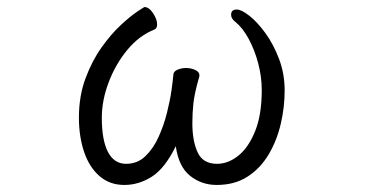

<svg xmlns="http://www.w3.org/2000/svg" viewBox="-20 -507 1040 545"><path d="M546 -291Q532 -242 529 -214Q526 -186 526 -157Q526 -107 541 -74.5Q556 -42 596 -42Q628 -42 657 -65.5Q686 -89 704.5 -135.5Q723 -182 723 -251Q723 -289 713 -327Q703 -365 686 -396.5Q669 -428 648 -445Q636 -454 636 -465Q636 -480 652 -480Q665 -480 687.5 -462.5Q710 -445 733 -413.5Q756 -382 772 -340Q788 -298 788 -250Q788 -203 777 -155.5Q766 -108 742.5 -68.5Q719 -29 682.5 -5.5Q646 18 595 18Q552 18 519.5 -8Q487 -34 479 -92Q448 -29 411 -5.5Q374 18 333 18Q291 18 262 -7.5Q233 -33 218.5 -76.5Q204 -120 204 -173Q204 -234 222.5 -284Q241 -334 268 -372Q295 -410 322.5 -435.5Q350 -461 369.5 -474Q389 -487 390 -487Q403 -487 414.5 -469.5Q426 -452 426 -438Q426 -426 418 -423Q375 -406 341.5 -365.5Q308 -325 288.5 -273.5Q269 -222 269 -173Q269 -109 286.5 -75.5Q304 -42 338 -42Q370 -42 392.5 -63.5Q415 -85 430 -118Q445 -151 454 -187Q463 -223 467 -252Q471 -281 472 -294Q472 -304 483.5 -309Q495 -314 508 -314Q522 -314 534 -308.5Q546 -303 546 -294Z"/></svg>

Font: Moon Stars Kai T
Style: Regular
Weight: 400
Designer: GuiWonder
Version: Version 1.101